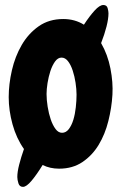

<svg xmlns="http://www.w3.org/2000/svg" viewBox="-20 -642 487 763"><path d="M411.1 -588.9Q411.1 -567.4 403.3 -536.6Q395.5 -505.9 381.8 -470.7Q408.2 -424.8 418.9 -369.6Q429.7 -314.5 426.8 -265.6Q423.8 -213.9 410.6 -161.1Q397.5 -108.4 372.1 -66.4Q346.7 -24.4 307.6 2Q268.6 28.3 214.8 28.3Q178.7 28.3 149.4 13.7Q126 51.8 105.5 76.2Q85 100.6 71.3 100.6Q57.6 100.6 53.2 86.4Q48.8 72.3 48.8 61.5Q48.8 41 56.2 12.2Q63.5 -16.6 75.2 -49.8Q44.9 -92.8 29.8 -147.9Q14.6 -203.1 14.6 -255.9Q14.6 -307.6 27.3 -362.8Q40 -418 66.4 -463.4Q92.8 -508.8 133.8 -537.6Q174.8 -566.4 231.4 -566.4Q277.3 -566.4 313.5 -543.9Q335.9 -578.1 356 -600.1Q376 -622.1 390.6 -622.1Q404.3 -622.1 407.7 -609.9Q411.1 -597.7 411.1 -588.9ZM224.6 -413.1Q210 -413.1 198.7 -397.5Q187.5 -381.8 180.2 -359.4Q172.9 -336.9 168.9 -312Q165 -287.1 165 -268.6Q165 -245.1 169.4 -217.8Q173.8 -190.4 181.6 -167.5Q189.5 -144.5 200.7 -129.4Q211.9 -114.3 226.6 -114.3Q242.2 -114.3 253.4 -128.9Q264.6 -143.6 271.5 -166Q278.3 -188.5 281.2 -215.3Q284.2 -242.2 284.2 -265.6Q284.2 -287.1 280.3 -313Q276.4 -338.9 269 -361.3Q261.7 -383.8 250.5 -398.4Q239.3 -413.1 224.6 -413.1Z"/></svg>

Font: Chewy
Style: Regular
Weight: 400
Designer: Squid
Foundry: Font Diner, Inc DBA Sideshow
Version: Version 1.000